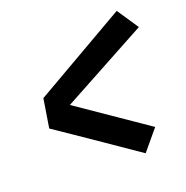

<svg xmlns="http://www.w3.org/2000/svg" viewBox="-118 -775 840 867"><g transform="rotate(-20 301.5 -341.5)"><path d="M437 -17 226 -162 66 -271 88 -409 534 -666 603 -563 190 -339 518 -114Z"/></g></svg>

Font: Iosevka SS04 Heavy Extended
Style: Italic
Weight: 900
Width: 7
Italic angle: -9°
Monospace: yes
Designer: Belleve Invis
Foundry: Belleve Invis
Version: Version 19.0.0; ttfautohint (v1.8.4)